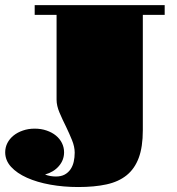

<svg xmlns="http://www.w3.org/2000/svg" viewBox="-32 -712 693 750"><path d="M-11.7 -117.2Q-11.7 -136.2 -3.2 -153.1Q5.4 -169.9 20.8 -182.4Q36.1 -194.8 57.4 -202.1Q78.6 -209.5 103.5 -209.5Q128.9 -209.5 150.1 -202.1Q171.4 -194.8 186.5 -182.4Q201.7 -169.9 210 -153.1Q218.3 -136.2 218.3 -117.2Q218.3 -86.9 198.2 -63.5Q178.2 -40 144 -30.3Q153.3 -26.4 164.8 -24.4Q176.3 -22.5 186.5 -22.5Q206.5 -22.5 220.5 -30Q234.4 -37.6 243.2 -50.3Q252 -63 255.9 -79.8Q259.8 -96.7 259.8 -115.7Q259.8 -138.7 249.3 -164.6Q238.8 -190.4 226.1 -216.8Q211.9 -245.1 200.4 -272.2Q189 -299.3 189 -322.3V-653.8H103.5V-691.9H611.3V-653.8H525.9V-203.6Q525.9 -138.2 510 -95.5Q494.1 -52.7 462.6 -27.3Q431.2 -2 384 8.3Q336.9 18.6 273.9 18.6Q216.3 18.6 164.6 9.3Q112.8 0 73.5 -17.6Q34.2 -35.2 11.2 -60.3Q-11.7 -85.4 -11.7 -117.2Z"/></svg>

Font: GravitasOne
Style: Regular
Weight: 400
Designer: Riccardo De Franceschi
Foundry: Sorkin Type Co.
Version: Version 1.001